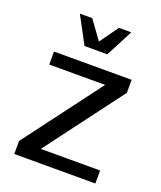

<svg xmlns="http://www.w3.org/2000/svg" viewBox="-128 -763 710 846"><g transform="rotate(20 227.0 -340.0)"><path d="M420 0V-61H142L414 -423V-484H50V-423H312L40 -61V0ZM168 -553H275L341 -680H283L221 -593L158 -680H100Z"/></g></svg>

Font: Gamestation Text
Style: Bold
Weight: 400
Designer: Jonas Hecksher
Foundry: Jonas Hecksher, Playtypeª, e-types AS
Version: Version 1.003